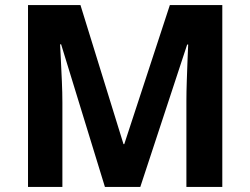

<svg xmlns="http://www.w3.org/2000/svg" viewBox="-20 -734 983 754"><path d="M392 0 220 -560H216Q217 -540 219 -500Q221 -460 223 -414.5Q225 -369 225 -332V0H90V-714H296L465 -168H468L647 -714H853V0H712V-338Q712 -372 713.5 -416Q715 -460 716.5 -499.5Q718 -539 719 -559H715L531 0Z"/></svg>

Font: Noto Sans Ethiopic
Style: Bold
Weight: 700
Designer: Monotype Design Team
Foundry: Monotype Imaging Inc.
Version: Version 2.102; ttfautohint (v1.8.4.7-5d5b)